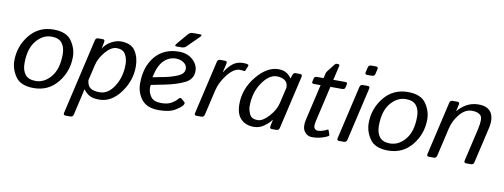

<svg xmlns="http://www.w3.org/2000/svg" viewBox="-69 -1084 4366 1663"><g transform="rotate(10 2114.0 -253.0)"><path d="M33.2 -196.3Q33.2 -325.2 113 -423.1Q192.9 -521 322.3 -521Q436.5 -521 481.9 -455.3Q527.3 -389.6 527.3 -316.4Q527.3 -187.5 447.5 -89.6Q367.7 8.3 238.3 8.3Q124 8.3 78.6 -57.4Q33.2 -123 33.2 -196.3ZM124 -189Q124 -127.9 152.6 -91.6Q181.2 -55.2 244.6 -55.2Q320.8 -55.2 378.7 -124.3Q436.5 -193.4 436.5 -323.7Q436.5 -384.8 408 -421.1Q379.4 -457.5 315.9 -457.5Q239.7 -457.5 181.9 -388.4Q124 -319.3 124 -189Z M553.2 195.3Q531.2 195.3 536.1 173.3L689.5 -490.7Q694.3 -512.7 716.3 -512.7H757.3Q775.4 -512.7 771.5 -490.7L760.7 -432.1H761.7Q783.2 -470.7 828.6 -495.8Q874 -521 913.1 -521Q1005.9 -521 1042.2 -464.1Q1078.6 -407.2 1078.6 -327.6Q1078.6 -203.1 1000 -97.4Q921.4 8.3 814.9 8.3Q760.7 8.3 730.5 -8.1Q700.2 -24.4 675.3 -57.6H674.3Q672.4 -43.9 668.5 -27.8L622.1 173.3Q617.2 195.3 595.2 195.3ZM694.8 -141.6Q699.7 -92.8 726.6 -74Q753.4 -55.2 808.1 -55.2Q882.3 -55.2 935.1 -137.9Q987.8 -220.7 987.8 -331.1Q987.8 -381.8 965.8 -419.7Q943.8 -457.5 888.7 -457.5Q840.8 -457.5 791.3 -400.1Q741.7 -342.8 726.6 -278.3Z M1396 -561.5Q1371.6 -561.5 1393.6 -587.4L1474.6 -682.6Q1490.2 -700.7 1517.1 -700.7H1576.2Q1605 -700.7 1579.1 -675.3L1478.5 -575.7Q1463.9 -561.5 1437 -561.5ZM1140.1 -193.4Q1140.1 -339.8 1216.6 -430.4Q1293 -521 1425.3 -521Q1501 -521 1547.6 -477.8Q1594.2 -434.6 1594.2 -379.9Q1594.2 -307.6 1525.1 -273.4Q1456.1 -239.3 1354 -218.8L1233.9 -194.8Q1231 -176.3 1231 -175.3Q1231 -127 1257.3 -91.3Q1283.7 -55.7 1349.6 -55.7Q1405.8 -55.7 1439.9 -76.2Q1474.1 -96.7 1486.3 -113.3Q1503.4 -136.2 1517.1 -123.5L1545.9 -98.6Q1555.2 -90.3 1543 -71.3Q1531.7 -53.7 1482.4 -22.7Q1433.1 8.3 1337.9 8.3Q1233.9 8.3 1187 -52Q1140.1 -112.3 1140.1 -193.4ZM1236.3 -262.7 1336.4 -282.2Q1404.8 -295.4 1456.5 -318.6Q1508.3 -341.8 1508.3 -383.8Q1508.3 -417 1478.3 -437.3Q1448.2 -457.5 1409.2 -457.5Q1350.1 -457.5 1304 -412.6Q1257.8 -367.7 1236.3 -262.7Z M1670.9 0Q1648.9 0 1653.8 -22L1762.2 -490.7Q1767.1 -512.7 1789.1 -512.7H1830.1Q1852.1 -512.7 1847.2 -490.7L1829.1 -412.6H1831.1Q1866.2 -467.8 1903.1 -494.4Q1939.9 -521 1990.2 -521Q2019 -521 2030.8 -515.6Q2040 -511.7 2035.6 -501L2019.5 -460.9Q2016.1 -452.1 2005.4 -454.1Q1988.8 -457.5 1971.7 -457.5Q1918.5 -457.5 1863.8 -388.4Q1809.1 -319.3 1792 -246.1L1739.7 -22Q1734.9 0 1712.9 0Z M2018.1 -165.5Q2018.1 -299.8 2109.1 -410.4Q2200.2 -521 2300.3 -521Q2344.2 -521 2372.6 -502.7Q2400.9 -484.4 2414.6 -460H2415.5L2425.8 -490.7Q2433.1 -512.7 2449.7 -512.7H2490.7Q2512.7 -512.7 2507.8 -490.7L2399.4 -22Q2394.5 0 2372.6 0H2333Q2311.5 0 2315.9 -22L2328.1 -80.6H2327.1Q2303.2 -48.8 2263.4 -20.3Q2223.6 8.3 2174.8 8.3Q2104 8.3 2061 -34.4Q2018.1 -77.1 2018.1 -165.5ZM2108.9 -162.1Q2108.9 -129.9 2126.2 -92.5Q2143.6 -55.2 2197.3 -55.2Q2241.2 -55.2 2294.4 -113.3Q2347.7 -171.4 2362.3 -234.4L2395 -376Q2395 -419.9 2366.9 -438.7Q2338.9 -457.5 2297.4 -457.5Q2229 -457.5 2168.9 -369.9Q2108.9 -282.2 2108.9 -162.1Z M2625 -448.2Q2603 -448.2 2606.9 -465.3L2613.8 -495.6Q2617.7 -512.7 2639.6 -512.7H2697.3L2707.5 -556.6Q2710 -565.9 2716.8 -575.2L2765.1 -637.2Q2778.3 -654.3 2784.2 -654.3H2801.3Q2815.9 -654.3 2812 -637.2L2783.2 -512.7H2887.2Q2909.2 -512.7 2905.3 -495.6L2898.4 -465.3Q2894.5 -448.2 2872.6 -448.2H2768.6L2696.8 -137.2Q2685.1 -85.9 2697 -70.6Q2709 -55.2 2726.1 -55.2Q2748.5 -55.2 2772.5 -63.7Q2796.4 -72.3 2804.7 -77.6Q2815.4 -84.5 2818.8 -74.7L2831.5 -39.6Q2834.5 -30.8 2826.2 -25.4Q2806.2 -12.7 2767.8 -2.2Q2729.5 8.3 2686 8.3Q2643.1 8.3 2618.4 -28.3Q2593.8 -64.9 2609.4 -131.8L2682.6 -448.2Z M2924.8 0Q2902.8 0 2907.7 -22L3016.1 -490.7Q3021 -512.7 3043 -512.7H3085Q3106.9 -512.7 3102.1 -490.7L2993.7 -22Q2988.8 0 2966.8 0ZM3064.5 -605.5Q3042.5 -605.5 3047.9 -627.4L3057.6 -669.4Q3062.5 -691.4 3084.5 -691.4H3126.5Q3148.4 -691.4 3143.6 -669.4L3133.8 -627.4Q3128.4 -605.5 3106.4 -605.5Z M3149.9 -196.3Q3149.9 -325.2 3229.7 -423.1Q3309.6 -521 3439 -521Q3553.2 -521 3598.6 -455.3Q3644 -389.6 3644 -316.4Q3644 -187.5 3564.2 -89.6Q3484.4 8.3 3355 8.3Q3240.7 8.3 3195.3 -57.4Q3149.9 -123 3149.9 -196.3ZM3240.7 -189Q3240.7 -127.9 3269.3 -91.6Q3297.9 -55.2 3361.3 -55.2Q3437.5 -55.2 3495.4 -124.3Q3553.2 -193.4 3553.2 -323.7Q3553.2 -384.8 3524.7 -421.1Q3496.1 -457.5 3432.6 -457.5Q3356.4 -457.5 3298.6 -388.4Q3240.7 -319.3 3240.7 -189Z M3714.8 0Q3692.9 0 3697.8 -22L3806.2 -490.7Q3811 -512.7 3833 -512.7H3874Q3896 -512.7 3891.1 -490.7L3877.9 -432.1H3879.9Q3908.7 -467.8 3954.8 -494.4Q4001 -521 4059.6 -521Q4142.6 -521 4172.9 -470.9Q4203.1 -420.9 4183.1 -334L4110.8 -22Q4106 0 4084 0H4042Q4020 0 4024.9 -22L4091.8 -310.5Q4113.8 -406.2 4090.3 -431.9Q4066.9 -457.5 4013.2 -457.5Q3954.6 -457.5 3906.5 -400.6Q3858.4 -343.8 3841.3 -270.5L3783.7 -22Q3778.8 0 3756.8 0Z"/></g></svg>

Font: Istok Web
Style: Italic
Weight: 400
Italic angle: -13°
Designer: Andrey V. Panov
Foundry: Andrey V. Panov
Version: Version 1.0.2g